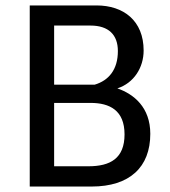

<svg xmlns="http://www.w3.org/2000/svg" viewBox="-20 -683 623 703"><path d="M88.9 0H315.4C455.1 0 530.3 -71.3 530.3 -192.9C530.3 -290 470.2 -338.4 409.7 -359.4C470.2 -378.9 505.9 -435.5 505.9 -498C505.9 -607.4 432.1 -663.1 333.5 -663.1H88.9ZM178.2 -373V-589.4H311.5C377 -589.4 411.6 -556.2 411.6 -496.1C411.6 -427.7 377.9 -388.2 326.7 -373ZM178.2 -74.2V-306.2H311.5C381.3 -306.2 436 -279.3 436 -190.9C436 -103 383.8 -74.2 303.7 -74.2Z"/></svg>

Font: Basic
Style: Regular
Weight: 400
Designer: Magnus Gaarde
Foundry: Magnus Gaarde
Version: Version 1.001